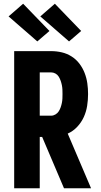

<svg xmlns="http://www.w3.org/2000/svg" viewBox="-20 -1009 540 1029"><path d="M56 0V-735H254Q283 -735 311 -728.5Q339 -722 363.5 -706.5Q388 -691 405.5 -668Q423 -645 433.5 -618Q444 -591 448 -562.5Q452 -534 452 -505Q452 -473 447 -441.5Q442 -410 429 -381.5Q416 -353 394 -329.5Q372 -306 343 -293L468 0H323L206 -275H193V0ZM254 -389Q266 -389 277 -395.5Q288 -402 294.5 -412Q301 -422 305 -433.5Q309 -445 311.5 -457Q314 -469 314.5 -481Q315 -493 315 -505Q315 -517 314.5 -529Q314 -541 311.5 -553Q309 -565 305 -576.5Q301 -588 294.5 -598.5Q288 -609 277 -615Q266 -621 254 -621H193V-389ZM350 -787 196 -921 274 -989 415 -843ZM180 -787 26 -921 104 -989 245 -843Z"/></svg>

Font: Iosevka Heavy
Style: Regular
Weight: 900
Monospace: yes
Designer: Belleve Invis
Foundry: Belleve Invis
Version: Version 32.5.0; ttfautohint (v1.8.4)